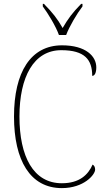

<svg xmlns="http://www.w3.org/2000/svg" viewBox="-20 -957 545 987"><path d="M283 -777H320C337 -822 375 -886 404 -924V-937H397C352 -891 330 -861 302 -813C275 -861 251 -891 206 -937H200V-924C228 -886 267 -822 283 -777ZM298 10C411 10 469 -59 469 -85C469 -97 465 -106 456 -111C433 -58 388 -15 298 -15C151 -15 80 -153 80 -358C80 -561 153 -699 295 -699C416 -699 454 -650 454 -567C467 -567 475 -583 475 -611C475 -668 421 -724 299 -724C138 -724 52 -586 52 -358C52 -133 135 10 298 10Z"/></svg>

Font: Noto Serif SemiCondensed Thin
Style: Regular
Weight: 100
Width: 4
Designer: Monotype Design Team
Foundry: Monotype Imaging Inc.
Version: Version 2.015